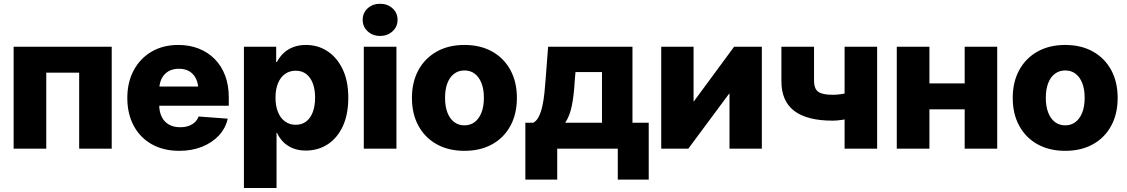

<svg xmlns="http://www.w3.org/2000/svg" viewBox="-20 -772 5853 997"><path d="M560.1 -529.3V0H391.1V-394.5H220.2V0H50.8V-529.3Z M911.1 11.2Q829.1 11.2 768.3 -22.9Q707.5 -57.1 674.3 -119.1Q641.1 -181.2 641.1 -263.7Q641.1 -344.7 674.3 -406.7Q707.5 -468.8 767.1 -503.7Q826.7 -538.6 905.8 -538.6Q963.9 -538.6 1011.7 -519.8Q1059.6 -501 1094.7 -465.6Q1129.9 -430.2 1148.9 -380.1Q1168 -330.1 1168 -267.1V-223.1H698.2V-322.8H1088.4L1010.3 -301.3Q1010.3 -336.4 998.3 -362.1Q986.3 -387.7 963.9 -401.4Q941.4 -415 908.7 -415Q876.5 -415 853.5 -401.1Q830.6 -387.2 818.6 -362.1Q806.6 -336.9 806.6 -302.7V-230Q806.6 -191.9 819.8 -165.3Q833 -138.7 857.4 -125Q881.8 -111.3 915.5 -111.3Q939.5 -111.3 958.7 -117.9Q978 -124.5 991.5 -137Q1004.9 -149.4 1011.2 -167L1162.6 -155.8Q1151.4 -106 1116.7 -68.6Q1082 -31.2 1029.3 -10Q976.6 11.2 911.1 11.2Z M1246.6 204.1V-529.3H1414.1V-450.2H1418Q1431.2 -475.6 1451.9 -495.6Q1472.7 -515.6 1502 -527.1Q1531.2 -538.6 1568.8 -538.6Q1630.9 -538.6 1680.4 -506.1Q1730 -473.6 1759.3 -412.6Q1788.6 -351.6 1788.6 -264.6Q1788.6 -178.2 1760.3 -116.9Q1731.9 -55.7 1682.1 -22.9Q1632.3 9.8 1567.4 9.8Q1530.3 9.8 1501.2 -2Q1472.2 -13.7 1451.4 -34.4Q1430.7 -55.2 1418.5 -82H1416V204.1ZM1515.6 -124Q1547.4 -124 1569.8 -141.1Q1592.3 -158.2 1604.2 -189.9Q1616.2 -221.7 1616.2 -264.6Q1616.2 -308.1 1604.2 -339.4Q1592.3 -370.6 1570.1 -387.7Q1547.9 -404.8 1515.6 -404.8Q1483.4 -404.8 1459.7 -387.7Q1436 -370.6 1423.3 -339.1Q1410.6 -307.6 1410.6 -264.6Q1410.6 -222.2 1423.3 -190.4Q1436 -158.7 1460 -141.4Q1483.9 -124 1515.6 -124Z M1869.1 0V-529.3H2038.6V0ZM1953.6 -585.4Q1915 -585.4 1889.2 -609.4Q1863.3 -633.3 1863.3 -668.9Q1863.3 -705.1 1889.2 -728.8Q1915 -752.4 1953.6 -752.4Q1992.2 -752.4 2018.3 -728.8Q2044.4 -705.1 2044.4 -668.9Q2044.4 -633.3 2018.3 -609.4Q1992.2 -585.4 1953.6 -585.4Z M2391.6 11.2Q2309.1 11.2 2247.8 -22.9Q2186.5 -57.1 2152.8 -118.9Q2119.1 -180.7 2119.1 -263.7Q2119.1 -346.2 2152.8 -408Q2186.5 -469.7 2247.8 -504.2Q2309.1 -538.6 2391.6 -538.6Q2474.6 -538.6 2535.9 -504.2Q2597.2 -469.7 2630.6 -408Q2664.1 -346.2 2664.1 -263.7Q2664.1 -180.7 2630.6 -118.9Q2597.2 -57.1 2535.9 -22.9Q2474.6 11.2 2391.6 11.2ZM2391.6 -121.1Q2422.9 -121.1 2445.3 -138.4Q2467.8 -155.8 2480.2 -187.7Q2492.7 -219.7 2492.7 -263.7Q2492.7 -308.6 2480.2 -340.3Q2467.8 -372.1 2445.3 -389.2Q2422.9 -406.2 2391.6 -406.2Q2361.3 -406.2 2338.4 -389.2Q2315.4 -372.1 2303.2 -340.3Q2291 -308.6 2291 -263.7Q2291 -219.7 2303.2 -187.7Q2315.4 -155.8 2338.1 -138.4Q2360.8 -121.1 2391.6 -121.1Z M2708 160.6V-134.8H2749.5Q2767.1 -144.5 2778.3 -167.5Q2789.6 -190.4 2796.4 -221.7Q2803.2 -252.9 2806.9 -288.1Q2810.5 -323.2 2813 -357.4L2826.2 -529.3H3264.2V-134.8H3348.6V160.6H3188V0H2873.5V160.6ZM2915 -134.8H3106V-397.9H2968.3L2964.8 -357.4Q2960.4 -277.8 2949.5 -223.6Q2938.5 -169.4 2915 -134.8Z M3936 0H3768.1V-285.6H3766.1L3554.2 0H3413.6V-529.3H3581.5V-245.6H3583L3792 -529.3H3936Z M4303.2 -145.5Q4171.4 -145.5 4104.5 -196Q4037.6 -246.6 4037.6 -350.1V-529.3H4207V-354Q4207 -311.5 4228.5 -295.7Q4250 -279.8 4303.2 -279.8Q4335.4 -279.8 4369.6 -287.1Q4403.8 -294.4 4444.8 -308.6V-173.8Q4431.6 -167.5 4406.5 -160.6Q4381.3 -153.8 4353.8 -149.7Q4326.2 -145.5 4303.2 -145.5ZM4365.7 0V-529.3H4534.7V0Z M5037.6 -338.9V-204.1H4757.3V-338.9ZM4806.2 -529.3V0H4636.7V-529.3ZM5158.2 -529.3V0H4989.3V-529.3Z M5511.2 11.2Q5428.7 11.2 5367.4 -22.9Q5306.2 -57.1 5272.5 -118.9Q5238.8 -180.7 5238.8 -263.7Q5238.8 -346.2 5272.5 -408Q5306.2 -469.7 5367.4 -504.2Q5428.7 -538.6 5511.2 -538.6Q5594.2 -538.6 5655.5 -504.2Q5716.8 -469.7 5750.2 -408Q5783.7 -346.2 5783.7 -263.7Q5783.7 -180.7 5750.2 -118.9Q5716.8 -57.1 5655.5 -22.9Q5594.2 11.2 5511.2 11.2ZM5511.2 -121.1Q5542.5 -121.1 5564.9 -138.4Q5587.4 -155.8 5599.9 -187.7Q5612.3 -219.7 5612.3 -263.7Q5612.3 -308.6 5599.9 -340.3Q5587.4 -372.1 5564.9 -389.2Q5542.5 -406.2 5511.2 -406.2Q5481 -406.2 5458 -389.2Q5435.1 -372.1 5422.9 -340.3Q5410.6 -308.6 5410.6 -263.7Q5410.6 -219.7 5422.9 -187.7Q5435.1 -155.8 5457.8 -138.4Q5480.5 -121.1 5511.2 -121.1Z"/></svg>

Font: Inter 24pt ExtraBold
Style: Regular
Weight: 800
Designer: Rasmus Andersson
Foundry: rsms
Version: Version 4.001;git-66647c0bb